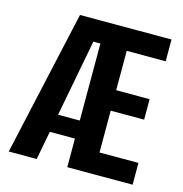

<svg xmlns="http://www.w3.org/2000/svg" viewBox="-100 -751 803 843"><g transform="rotate(15 302.0 -330.0)"><path d="M14 0 161 -660H371L280 -562H248L141 0ZM114 -130V-212H374V-130ZM352 0V-99H577V0ZM280 0V-660H400V0ZM352 -289V-382H552V-289ZM352 -561V-660H577V-561Z"/></g></svg>

Font: Bricolage Grotesque 24pt Condensed SemiBold
Style: Regular
Weight: 600
Width: 3
Designer: Mathieu Triay
Foundry: Atelier Triay
Version: Version 1.001;gftools[0.9.33.dev8+g029e19f]